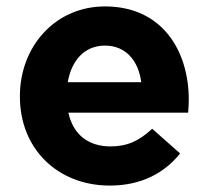

<svg xmlns="http://www.w3.org/2000/svg" viewBox="-20 -566 653 598"><path d="M322 12C419 12 491 -26 541 -88L454 -165C412 -126 375 -110 324 -110C256 -110 208 -146 193 -215H566C567 -229 568 -243 568 -255C568 -407 486 -546 307 -546C151 -546 42 -420 42 -267V-265C42 -101 161 12 322 12ZM420 -310H191C203 -379 244 -424 307 -424C371 -424 411 -378 420 -310Z"/></svg>

Font: Mission
Style: Bold
Weight: 700
Version: Version 1.000;FEAKit 1.0